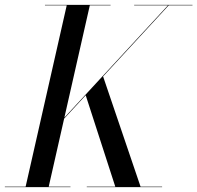

<svg xmlns="http://www.w3.org/2000/svg" viewBox="-60 -770 812 790"><path d="M141 -217 633 -750H636L144 -217ZM-40 0V-2H230V0ZM297 0V-2H607V0ZM45 0 215 -750H310L140 0ZM415 0 292 -380 364 -456 519 0ZM125 -748V-750H395V-748ZM492 -748V-750H732V-748Z"/></svg>

Font: Bodoni Moda 96pt
Style: Italic
Weight: 400
Italic angle: -13°
Version: Version 2.004